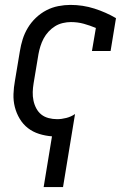

<svg xmlns="http://www.w3.org/2000/svg" viewBox="-20 -548 540 783"><path d="M158 215 192 8Q165 6 139.5 -2Q114 -10 94 -25.5Q74 -41 60.5 -63.5Q47 -86 40.5 -111.5Q34 -137 35 -164.5Q36 -192 41 -219L61 -339Q65 -364 72.5 -388Q80 -412 93.5 -434.5Q107 -457 126.5 -475.5Q146 -494 169 -506Q192 -518 217.5 -523Q243 -528 267 -528Q318 -528 365 -513Q412 -498 453 -474L431 -340H355L371 -434Q347 -444 322 -451Q297 -458 269 -458Q253 -458 236 -454Q219 -450 204.5 -441Q190 -432 178 -419Q166 -406 158 -391Q150 -376 145 -360Q140 -344 137 -328L117 -208Q114 -190 113.5 -172.5Q113 -155 116.5 -138Q120 -121 128 -106Q136 -91 148.5 -81Q161 -71 178 -66.5Q195 -62 213 -62Q231 -62 250.5 -67Q270 -72 286 -83L237 215Z"/></svg>

Font: Iosevka Curly Slab
Style: Italic
Weight: 400
Italic angle: -9°
Monospace: yes
Designer: Belleve Invis
Foundry: Belleve Invis
Version: Version 22.1.2; ttfautohint (v1.8.4)